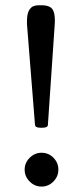

<svg xmlns="http://www.w3.org/2000/svg" viewBox="-20 -706 314 726"><path d="M161.1 -233.9Q160.6 -223.1 141.6 -223.1H131.8Q112.8 -223.1 112.3 -234.4L82 -614.3Q82 -614.3 82 -627.4Q82 -686 124.5 -686H141.1Q166 -685.5 176.8 -673.1Q187.5 -660.6 187.5 -628.9Q187.5 -619.6 187 -614.7ZM137.2 -128.4Q163.6 -128.4 182.1 -109.6Q200.7 -90.8 200.7 -64.5Q200.7 -38.6 181.9 -19.5Q163.1 -0.5 137.2 -0.5Q111.3 -0.5 92.3 -19.5Q73.2 -38.6 73.2 -64.5Q73.2 -90.3 92.3 -109.4Q111.3 -128.4 137.2 -128.4Z"/></svg>

Font: Sahel FD
Style: FD
Weight: 400
Foundry: Saber Rastikerdar (saber.rastikerdar@gmail.com)
Version: Version 3.3.1